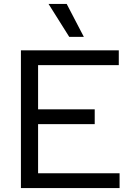

<svg xmlns="http://www.w3.org/2000/svg" viewBox="-20 -953 690 973"><path d="M86 0V-698H582V-623H173V-399H460V-324H173V-75H586V0ZM405 -766H331L226 -933H318Z"/></svg>

Font: Azeret Mono Thin Light
Style: Regular
Weight: 300
Version: Version 1.002